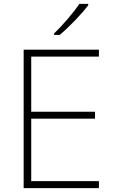

<svg xmlns="http://www.w3.org/2000/svg" viewBox="-20 -970 591 990"><path d="M435 -943V-950H389C361 -907 301 -837 259 -798V-790H288C339 -833 402 -899 435 -943ZM490 0V-36H141V-358H470V-394H141V-678H490V-714H102V0Z"/></svg>

Font: Noto Sans Tamil ExtraLight
Style: Regular
Weight: 200
Designer: Jelle Bosma - Monotype Design Team
Foundry: Monotype Imaging Inc.
Version: Version 2.004